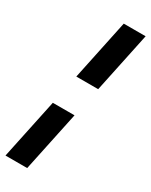

<svg xmlns="http://www.w3.org/2000/svg" viewBox="-231 -782 754 958"><g transform="rotate(30 146.0 -303.5)"><path d="M101 -389 174 -736H300L227 -389ZM-8 129 65 -217H190L117 129Z"/></g></svg>

Font: Wix Madefor Text
Style: Bold Italic
Weight: 700
Italic angle: -12°
Designer: Dalton Maag Ltd
Foundry: Dalton Maag Ltd
Version: Version 3.100